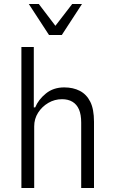

<svg xmlns="http://www.w3.org/2000/svg" viewBox="-20 -940 575 960"><path d="M87 0V-705H149V-403H156Q172 -442 209.5 -472.5Q247 -503 301 -503Q346 -503 379.5 -485.5Q413 -468 431.5 -431Q450 -394 450 -331V0H386V-327Q386 -367 375 -392.5Q364 -418 342.5 -431Q321 -444 290 -444Q253 -444 221.5 -425.5Q190 -407 170.5 -376.5Q151 -346 151 -308V0ZM225 -765 124 -920H174L257 -811L341 -920H390L289 -765Z"/></svg>

Font: Nunito Sans 7pt Condensed Light
Style: Regular
Weight: 300
Width: 3
Designer: Vernon Adams
Foundry: Vernon Adams
Version: Version 3.101;gftools[0.9.27]